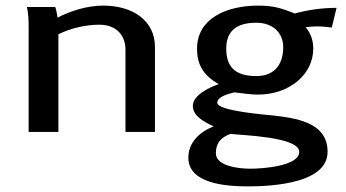

<svg xmlns="http://www.w3.org/2000/svg" viewBox="-20 -470 1233 684"><path d="M76 -445C81 -422 82 -399 82 -376V0H188V-348C231 -369 284 -382 334 -382C396 -382 427 -342 427 -294V0H532V-303C532 -395 455 -450 348 -450C292 -450 232 -432 185 -407C183 -419 181 -434 177 -445Z M651 92C651 183 781 194 863 194C958 194 1147 181 1147 71C1147 -24 1058 -47 958 -58C933 -61 754 -74 754 -104C754 -126 795 -136 815 -141C843 -138 871 -133 899 -133C1010 -133 1096 -204 1096 -297C1096 -324 1088 -351 1069 -373C1084 -375 1097 -376 1110 -376C1127 -376 1143 -374 1162 -372L1179 -442C1128 -442 1078 -435 1030 -422C982 -441 954 -450 900 -450C785 -450 682 -403 682 -297C682 -240 703 -203 759 -170C723 -158 667 -130 667 -93C667 -56 707 -36 741 -20C687 2 651 40 651 92ZM749 76C749 43 764 20 801 7C841 12 1046 17 1046 71C1046 122 915 131 872 131C831 131 749 122 749 76ZM786 -297C786 -358 821 -389 893 -389C954 -389 989 -351 989 -302C989 -249 965 -199 893 -199C814 -199 786 -235 786 -297Z"/></svg>

Font: KpMath
Style: SansBold
Weight: 700
Version: Version 0.66